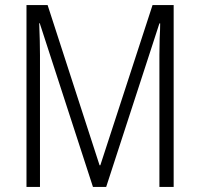

<svg xmlns="http://www.w3.org/2000/svg" viewBox="-20 -734 785 754"><path d="M136 -643H134Q137 -568 137 -517V0H84V-714H167L371 -85H374L579 -714H662V0H606V-518L607 -583Q609 -619 609 -642H606L397 0H345Z"/></svg>

Font: Noto Sans Display Light Narrow
Style: Regular
Weight: 300
Width: 4
Designer: Monotype Design team
Foundry: Monotype Imaging Inc.
Version: Version 1.000